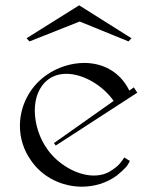

<svg xmlns="http://www.w3.org/2000/svg" viewBox="-20 -696 582 723"><path d="M91 -540 280 -615 464 -540 475 -552 278 -676 80 -552ZM288 7C334 7 380 -6 420 -35C456 -65 460 -72 469 -90L448 -103C437 -87 429 -73 401 -55C381 -41 358 -35 333 -35C268 -35 195 -80 157 -136C129 -175 111 -229 111 -280C111 -326 126 -370 162 -397C182 -412 206 -418 230 -418C296 -418 369 -372 408 -316L183 -157L190 -148L497 -347L484 -367L467 -355C431 -428 365 -459 297 -459C247 -459 195 -442 153 -412C91 -368 55 -296 55 -222C55 -176 69 -130 98 -90C141 -28 214 7 288 7Z"/></svg>

Font: Cantique Normal
Style: Regular
Weight: 400
Designer: Sébastien Hayez
Foundry: Sébastien Hayez & Ariel Martín Pérez
Version: Version 1.000;hotconv 1.0.109;makeotfexe 2.5.65596